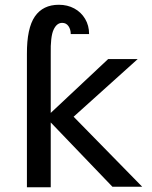

<svg xmlns="http://www.w3.org/2000/svg" viewBox="-20 -778 640 806"><path d="M193 -264V8H93V-551Q92.5 -660 126.5 -709Q160.5 -758 227 -758Q263 -758 291.8 -742.5Q320.5 -727 337.2 -699Q354 -671 354 -635H277Q277 -654.5 267.5 -668.2Q258 -682 241 -682Q218 -682 204.8 -653Q191.5 -624 193 -551V-304L434 -530H558L289 -288L577 6H452Z"/></svg>

Font: JuliaMono
Style: Bold
Weight: 700
Monospace: yes
Designer: cormullion
Foundry: corm
Version: Version 0.055; ttfautohint (v1.8.4)